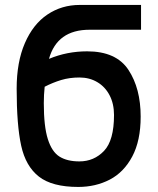

<svg xmlns="http://www.w3.org/2000/svg" viewBox="-20 -745 640 778"><path d="M47.5 -385.5Q47.5 -493.5 80.8 -570.2Q114 -647 172 -686Q230 -725 303 -725H551.5V-624.5H343Q211.5 -624.5 178.5 -506.5Q251.5 -537 333 -537Q451 -537 500.5 -461.8Q550 -386.5 550 -272.5Q550 -175 516 -111Q482 -47 424.8 -17.2Q367.5 12.5 297 12.5Q191 12.5 137.5 -29.5Q84 -71.5 65.8 -154.8Q47.5 -238 47.5 -385.5ZM442 -279Q442 -324.5 424 -359Q406 -393.5 374.2 -412.2Q342.5 -431 302 -431Q262 -431 228 -420.8Q194 -410.5 161 -393.5Q157.5 -361.5 157.5 -327Q157.5 -233 173.8 -181.5Q190 -130 221 -110.5Q252 -91 301.5 -91Q361 -91 401.5 -133.5Q442 -176 442 -279Z"/></svg>

Font: JuliaMono SemiBold
Style: Regular
Weight: 600
Monospace: yes
Designer: cormullion
Foundry: corm
Version: Version 0.055; ttfautohint (v1.8.4)